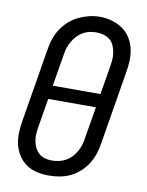

<svg xmlns="http://www.w3.org/2000/svg" viewBox="-85 -807 670 876"><g transform="rotate(10 250.0 -369.0)"><path d="M202 8Q174 8 147 2Q120 -4 98.5 -18.5Q77 -33 62 -55.5Q47 -78 40.5 -104Q34 -130 34.5 -158Q35 -186 40 -214L97 -559Q101 -584 109 -608Q117 -632 131.5 -654Q146 -676 166 -694Q186 -712 209.5 -723Q233 -734 257.5 -740Q282 -746 307 -746Q335 -746 361.5 -738.5Q388 -731 410 -716.5Q432 -702 447 -679.5Q462 -657 468.5 -631Q475 -605 474.5 -577Q474 -549 469 -521L412 -176Q408 -151 400 -127Q392 -103 378 -81Q364 -59 344 -41Q324 -23 300.5 -12Q277 -1 252 3.5Q227 8 202 8ZM370 -399 392 -532Q395 -549 396 -566Q397 -583 394 -599Q391 -615 384 -630Q377 -645 364.5 -654.5Q352 -664 336 -668.5Q320 -673 303 -673Q287 -673 271 -669.5Q255 -666 240.5 -657.5Q226 -649 214.5 -636.5Q203 -624 194.5 -609.5Q186 -595 181 -579.5Q176 -564 174 -548L149 -399ZM204 -62Q220 -62 236 -65.5Q252 -69 267 -77Q282 -85 294 -97.5Q306 -110 314.5 -125Q323 -140 328 -155.5Q333 -171 335 -187L360 -336H139L117 -203Q114 -186 113 -169Q112 -152 115 -136Q118 -120 125 -106Q132 -92 143.5 -81.5Q155 -71 171 -66.5Q187 -62 204 -62Z"/></g></svg>

Font: Iosevka Slab
Style: Italic
Weight: 400
Italic angle: -9°
Monospace: yes
Designer: Belleve Invis
Foundry: Belleve Invis
Version: Version 11.1.0; ttfautohint (v1.8.3)